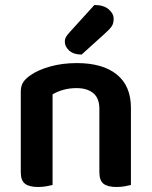

<svg xmlns="http://www.w3.org/2000/svg" viewBox="-20 -740 607 767"><path d="M377 -305Q377 -348 352.5 -368Q328 -388 286 -388Q257 -388 232.5 -381Q208 -374 190 -363V-1Q181 1 166 4Q151 7 132 7Q97 7 80 -6Q63 -19 63 -52V-373Q63 -397 73 -412Q83 -427 104 -441Q133 -461 181 -474.5Q229 -488 287 -488Q390 -488 446.5 -442.5Q503 -397 503 -309V-1Q495 1 479.5 4Q464 7 446 7Q410 7 393.5 -6Q377 -19 377 -52ZM357 -720Q394 -720 414 -703Q434 -686 434 -665Q434 -646 426 -634.5Q418 -623 399 -606L306 -522Q274 -522 256.5 -538Q239 -554 239 -573Q239 -584 243.5 -592Q248 -600 258 -611Z"/></svg>

Font: Baloo Chettan 2 SemiBold
Style: Regular
Weight: 600
Designer: Maithili Shingre, Unnati Kotecha and Ek Type
Foundry: Ek Type
Version: Version 1.640;hotconv 1.0.111;makeotfexe 2.5.65597; ttfautoh